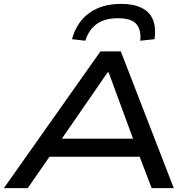

<svg xmlns="http://www.w3.org/2000/svg" viewBox="-24 -970 991 990"><path d="M-4 0 494 -705H599L872 0H758L680 -204L732 -162H191L261 -205L119 0ZM531 -597 275 -226 242 -255H710L672 -228L536 -597ZM416 -760 347 -768Q372 -857 437 -903.5Q502 -950 600 -950Q665 -950 707 -929Q749 -908 765 -867.5Q781 -827 773 -768L699 -760Q705 -815 679.5 -845.5Q654 -876 584 -876Q516 -876 475 -846.5Q434 -817 416 -760Z"/></svg>

Font: Nunito Sans 7pt Expanded Medium
Style: Italic
Weight: 500
Width: 7
Italic angle: -9°
Designer: Vernon Adams
Foundry: Vernon Adams
Version: Version 3.101;gftools[0.9.27]